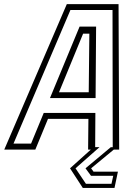

<svg xmlns="http://www.w3.org/2000/svg" viewBox="-58 -720 674 924"><path d="M340.5 184.5 279 90 379 0H366L367.5 -148H173L112 0H-37.5L263.5 -700H512.5L515.5 0H489.5L380.5 90L392 106H509.5L493 184.5ZM355.5 164.5H478.5L487 126H380L353.5 90L475 -11.5H484.5L483.5 -672H281L7 -29H91.5L152.5 -176.5H401L400 -12H421L305.5 90ZM182.5 -248 325 -592H404.5L402 -248ZM226 -276H369L372 -558H342Z"/></svg>

Font: Tourney Expanded Light
Style: Italic
Weight: 300
Width: 7
Italic angle: -12°
Designer: Tyler Finck
Foundry: Etcetera Type Co
Version: Version 1.010; ttfautohint (v1.8.3)